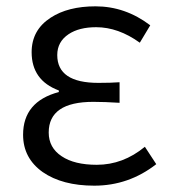

<svg xmlns="http://www.w3.org/2000/svg" viewBox="-20 -574 536 607"><path d="M115 -30Q53 -74 53 -148Q53 -253 166 -283V-288Q80 -320 80 -409Q80 -479 140 -518Q195 -554 282 -554Q376 -554 455 -494L422 -439Q354 -488 284 -488Q230 -488 197 -466Q161 -442 161 -400Q161 -312 291 -312Q331 -312 358 -314V-249Q310 -252 275 -252Q134 -252 134 -155Q134 -107 175 -80Q215 -53 286 -53Q369 -53 438 -110L474 -55Q387 13 278 13Q177 13 115 -30Z"/></svg>

Font: Source Han Sans CN Normal
Style: Regular
Weight: 350
Designer: Ryoko NISHIZUKA 西塚涼子 (kana, bopomofo & ideographs); Paul D. Hunt (Latin, Greek & Cyrillic); Sandoll Communications 산돌커뮤니
Foundry: Adobe
Version: Version 2.004;hotconv 1.0.118;makeotfexe 2.5.65603